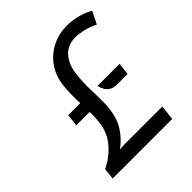

<svg xmlns="http://www.w3.org/2000/svg" viewBox="-194 -842 973 973"><g transform="rotate(-45 292.0 -356.0)"><path d="M56 0 63 -61Q120 -88 160.2 -135Q200.5 -182 208 -242Q210.5 -261.5 211.8 -280.8Q213 -300 212 -321H116L124 -386H210Q208.5 -410 209 -445.2Q209.5 -480.5 213 -512Q221 -575.5 253.8 -620.2Q286.5 -665 334.8 -688.5Q383 -712 438 -712Q473.5 -712 509 -703.8Q544.5 -695.5 584 -675L551 -608Q516.5 -626 483.2 -633Q450 -640 429 -640Q373.5 -640 341 -604Q308.5 -568 301 -511Q293.5 -450.5 295.5 -397.8Q297.5 -345 296.8 -295.8Q296 -246.5 280 -197Q269 -168 251 -143Q233 -118 209 -96L186 -78L213 -80H492L483 0ZM410 -321Q386 -321 370.8 -329.2Q355.5 -337.5 346.5 -352.2Q337.5 -367 333 -386H492L484 -321Z"/></g></svg>

Font: Expletus Sans
Style: Italic
Weight: 400
Italic angle: -7°
Designer: Jasper de Waard
Foundry: Designtown
Version: Version 7.500